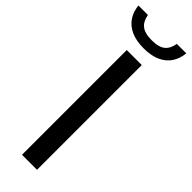

<svg xmlns="http://www.w3.org/2000/svg" viewBox="-347 -948 959 959"><g transform="rotate(45 132.0 -469.0)"><path d="M79 0V-740H185V0ZM132.5 -805.5Q79.5 -805.5 43.2 -822Q7 -838.5 -13 -868.2Q-33 -898 -37 -938.5H30Q36 -901 59.5 -881.8Q83 -862.5 132.5 -862.5Q182.5 -862.5 205.5 -881.8Q228.5 -901 234 -938.5H301Q297 -898 277.2 -868.2Q257.5 -838.5 221.5 -822Q185.5 -805.5 132.5 -805.5Z"/></g></svg>

Font: Encode Sans SC Medium
Style: Regular
Weight: 500
Version: Version 3.002